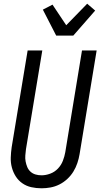

<svg xmlns="http://www.w3.org/2000/svg" viewBox="-20 -1007 541 1035"><path d="M204 8Q175 8 148.5 2Q122 -4 100.5 -19Q79 -34 65 -56Q51 -78 44 -104Q37 -130 38 -158Q39 -186 43 -214L129 -735H208L120 -203Q118 -186 116.5 -169.5Q115 -153 118 -137Q121 -121 127 -106.5Q133 -92 144.5 -81.5Q156 -71 171.5 -66.5Q187 -62 204 -62Q227 -62 251 -71Q275 -80 292.5 -98.5Q310 -117 319 -140.5Q328 -164 332 -187L422 -735H501L409 -176Q405 -152 397 -128Q389 -104 375.5 -82Q362 -60 342.5 -42Q323 -24 300 -12.5Q277 -1 252.5 3.5Q228 8 204 8ZM283 -815 211 -955 263 -982 337 -871 450 -987 493 -950 375 -815Z"/></svg>

Font: Iosevka
Style: Italic
Weight: 400
Italic angle: -9°
Monospace: yes
Designer: Belleve Invis
Foundry: Belleve Invis
Version: Version 32.5.0; ttfautohint (v1.8.4)